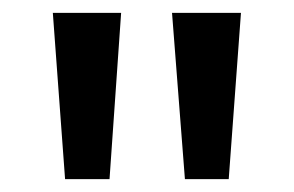

<svg xmlns="http://www.w3.org/2000/svg" viewBox="-20 -734 456 298"><path d="M168 -714 150 -456H81L62 -714ZM354 -714 335 -456H267L247 -714Z"/></svg>

Font: Noto Sans Gujarati UI SemiCondensed Medium
Style: Regular
Weight: 500
Width: 4
Designer: Jelle Bosma - Monotype Design Team, Universal Thirst
Foundry: Monotype Imaging Inc.
Version: Version 2.106; ttfautohint (v1.8.4.7-5d5b)